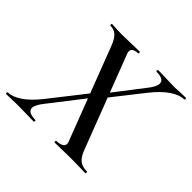

<svg xmlns="http://www.w3.org/2000/svg" viewBox="-182 -794 964 964"><g transform="rotate(45 300.0 -312.5)"><path d="M320 -12Q340 -12 354 -19Q368 -26 368 -39Q368 -47 366 -51L178 -542Q164 -580 146.5 -596.5Q129 -613 102 -613Q99 -613 99 -619Q99 -625 102 -625Q114 -625 138 -623L173 -622Q202 -622 250 -624L298 -625Q301 -625 301 -619Q301 -613 298 -613Q280 -613 269 -606.5Q258 -600 258 -587Q258 -581 261 -573L449 -83Q463 -44 482.5 -28Q502 -12 535 -12Q539 -12 539 -6Q539 0 535 0Q510 0 496 -1L444 -2L369 -1Q350 0 320 0Q316 0 316 -6Q316 -12 320 -12ZM-25 -12Q6 -12 44.5 -37.5Q83 -63 124 -114L278 -310L294 -293L144 -100Q115 -64 115 -42Q115 -27 129.5 -19.5Q144 -12 169 -12Q173 -12 173 -6Q173 0 169 0Q139 0 121 -1L49 -2L11 -1Q-1 0 -25 0Q-29 0 -29 -6Q-29 -12 -25 -12ZM305 -331 453 -523Q483 -560 483 -583Q483 -613 430 -613Q426 -613 426 -619Q426 -625 430 -625L477 -624Q523 -622 550 -622Q564 -622 588 -624L624 -625Q629 -625 629 -619Q629 -613 624 -613Q593 -613 553.5 -586.5Q514 -560 473 -508L321 -315Z"/></g></svg>

Font: Cormorant Garamond SemiBold
Style: Italic
Weight: 600
Italic angle: -10°
Designer: Christian Thalmann (Catharsis Fonts)
Foundry: Catharsis Fonts
Version: Version 4.000